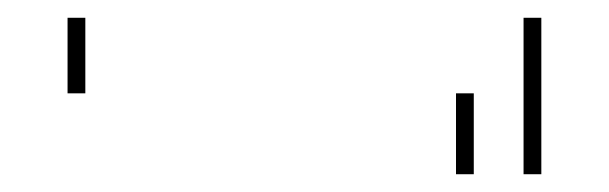

<svg xmlns="http://www.w3.org/2000/svg" viewBox="-20 -393 685 216"><path d="M569 -197V-373H56V-288H493V-197ZM589 -197H513V-288H76V-373H589Z"/></svg>

Font: Hussar Plate
Style: Regular
Weight: 700
Foundry: Cannot Into Space Fonts
Version: Version 0.798247